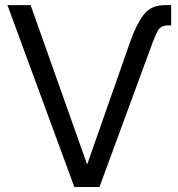

<svg xmlns="http://www.w3.org/2000/svg" viewBox="-20 -748 714 768"><path d="M501.5 -583Q525.9 -651.4 554.9 -689.5Q584 -727.5 640.1 -727.5H664.6V-646.5H653.8Q624 -646.5 612.8 -627.4Q601.6 -608.4 588.4 -572.3L377.9 0H277.3L9.8 -727.5H102.5L328.1 -91.3H329.1Z"/></svg>

Font: Inter Display
Style: Regular
Weight: 400
Designer: Rasmus Andersson
Foundry: rsms
Version: Version 4.001;git-9221beed3